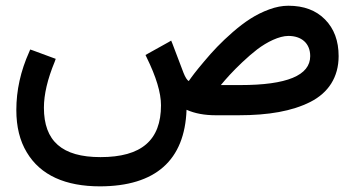

<svg xmlns="http://www.w3.org/2000/svg" viewBox="-20 -410 1263 683"><path d="M1083.5 -210.4C1083.5 -141.6 1000.5 -107.4 835 -107.4H765.6C785.2 -130.9 805.2 -153.8 841.8 -188.5C859.9 -205.6 877.9 -221.2 895 -234.4C929.7 -260.7 973.1 -282.2 1005.9 -282.2C1052.2 -282.2 1083.5 -256.3 1083.5 -210.4ZM335.9 252.9C532.7 252.4 637.2 160.6 643.6 -19.5C673.3 -6.3 708 0 747.6 0H828.6C935.5 0 1019 -14.6 1084 -47.4C1148.4 -80.1 1184.6 -135.7 1184.6 -210.4C1184.6 -264.6 1168.5 -308.1 1136.2 -340.8C1104 -373.5 1060.5 -389.6 1005.9 -389.6C983.9 -389.6 961.4 -385.3 937.5 -376.5C889.6 -358.9 851.1 -333 808.1 -295.9C765.1 -258.3 737.3 -228.5 706.1 -191.4C689.9 -172.4 678.7 -158.2 671.4 -148.9C664.1 -139.6 657.7 -130.4 651.4 -121.6C645.5 -125 639.2 -134.8 632.8 -150.9L593.3 -254.9L588.9 -265.6L579.1 -259.8L505.4 -218.8L497.6 -214.4L501.5 -206.1C535.6 -136.7 552.7 -80.1 552.7 -35.6C552.7 88.9 483.4 148.9 337.4 148.9C200.7 148.9 136.2 91.8 136.2 -26.9C136.2 -73.7 148.9 -128.4 174.8 -190.9L178.2 -200.7L168.9 -204.1L96.2 -231L87.4 -233.9L84 -225.6C53.2 -157.2 38.1 -88.4 38.1 -18.6C38.1 40.5 50.3 90.8 75.2 131.8C124 213.9 213.4 252.9 335.9 252.9Z"/></svg>

Font: Samim Medium
Style: Regular
Weight: 500
Foundry: DejaVu fonts team - Redesigned by Saber Rastikerdar
Version: Version 4.0.5